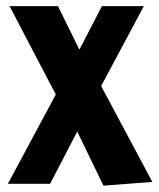

<svg xmlns="http://www.w3.org/2000/svg" viewBox="-20 -582 502 608"><path d="M224.6 -165.5 138.7 0H4.9L156.7 -282.7L10.3 -562.5H163.6L231.4 -424.8L302.7 -562.5H435.5L300.3 -309.6L462.4 -5.9L307.6 5.9Z"/></svg>

Font: Francois One
Style: Regular
Weight: 400
Designer: Vernon Adams
Foundry: vernon adams
Version: Version 1.000